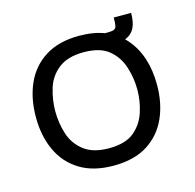

<svg xmlns="http://www.w3.org/2000/svg" viewBox="-74 -511 606 597"><g transform="rotate(-15 228.5 -212.5)"><path d="M222 10Q157 10 113.5 -17Q70 -44 48.5 -91Q27 -138 27 -198Q27 -259 48.5 -306.5Q70 -354 113.5 -381Q157 -408 222 -408Q317 -408 367 -350.5Q417 -293 417 -198Q417 -139 396 -92Q375 -45 332 -17.5Q289 10 222 10ZM222 -46Q275 -46 303 -69Q331 -92 342.5 -127.5Q354 -163 354 -200Q354 -237 342.5 -273Q331 -309 303 -332Q275 -355 222 -355Q171 -355 141.5 -332Q112 -309 101 -273Q90 -237 90 -200Q90 -163 101 -127.5Q112 -92 141.5 -69Q171 -46 222 -46ZM283 -353 285 -395H313Q326 -395 332 -398Q338 -401 339.5 -409.5Q341 -418 341 -435H397Q397 -405 388 -387Q379 -369 359.5 -361Q340 -353 310 -353Z"/></g></svg>

Font: Darker Grotesque Light Medium
Style: Regular
Weight: 500
Version: Version 1.000;gftools[0.9.28]